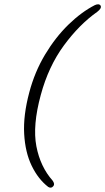

<svg xmlns="http://www.w3.org/2000/svg" viewBox="-20 -750 487 888"><path d="M115.5 -323Q140.5 -417.5 188.2 -497.2Q236 -577 296.2 -635.8Q356.5 -694.5 419 -726.5Q438.5 -735 445.5 -723.5Q451 -711.5 430 -695.5Q347 -637 275.5 -539.8Q204 -442.5 168.5 -310.5Q130 -169 148.2 -73.8Q166.5 21.5 223.5 85.5Q235 102 226.5 111Q217 123 203 114.5Q156.5 78.5 126.5 16.5Q96.5 -45.5 91.8 -130.8Q87 -216 115.5 -323Z"/></svg>

Font: Fraunces 144pt S100 Light
Style: Italic
Weight: 300
Italic angle: -16°
Version: Version 1.000; ttfautohint (v1.8.3)